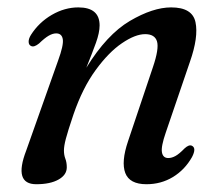

<svg xmlns="http://www.w3.org/2000/svg" viewBox="-20 -476 582 506"><path d="M62.5 -354.5Q56 -357 55.5 -365.2Q55 -373.5 61.5 -384Q82.5 -417 116.5 -436.8Q150.5 -456.5 186.5 -456.5Q242.5 -456.5 242.5 -409Q242.5 -390 232.8 -363Q223 -336 207.5 -297.5Q261.5 -385 322.2 -420.8Q383 -456.5 431 -456.5Q487 -456.5 495.2 -417.5Q503.5 -378.5 480.5 -313L417 -127Q404 -89.5 406.8 -74.5Q409.5 -59.5 423.5 -59.5Q432.5 -59.5 442.2 -64.8Q452 -70 466.5 -85Q478 -95.5 485.5 -92Q498.5 -86 486 -62Q467 -28.5 435.8 -9.5Q404.5 9.5 366 9.5Q321.5 9.5 310.2 -20Q299 -49.5 317.5 -104L383 -299Q399.5 -347.5 393.8 -366.8Q388 -386 362.5 -386Q336.5 -386 301.5 -362.2Q266.5 -338.5 232 -291.2Q197.5 -244 173.5 -174Q158.5 -129.5 153.5 -110.2Q148.5 -91 148.5 -79.5Q148.5 -67.5 152.2 -57.8Q156 -48 156 -35Q156 -15 134.2 -2.8Q112.5 9.5 75.5 9.5Q15 9.5 49 -79L133 -316Q148 -357 145.5 -372.5Q143 -388 128 -388Q119 -388 108.5 -382Q98 -376 83 -361.5Q70 -351 62.5 -354.5Z"/></svg>

Font: Fraunces 72pt S050
Style: Italic
Weight: 400
Italic angle: -16°
Version: Version 1.000; ttfautohint (v1.8.3)